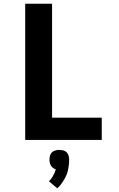

<svg xmlns="http://www.w3.org/2000/svg" viewBox="-20 -755 640 1036"><path d="M116 0V-735H261V-120H529V0ZM289 261 244 223Q248 219 251.5 215Q255 211 258 207Q261 203 263.5 198.5Q266 194 268.5 189Q271 184 274 178Q277 172 278 169V167L281 158Q277 157 273.5 155.5Q270 154 267 152Q264 150 261.5 147Q259 144 256.5 141Q254 138 252.5 134.5Q251 131 250 127.5Q249 124 248 119Q247 114 247 112V107Q247 103 247.5 99Q248 95 248.5 91.5Q249 88 250 84Q251 80 253 76.5Q255 73 257.5 70Q260 67 263 64.5Q266 62 269.5 60.5Q273 59 276.5 57.5Q280 56 285 55Q290 54 292 54H300Q304 54 308 54.5Q312 55 315.5 55.5Q319 56 323 57Q327 58 330.5 60Q334 62 337 64.5Q340 67 342.5 70Q345 73 346.5 76.5Q348 80 349.5 83.5Q351 87 352 92Q353 97 353 99V107Q353 115 352.5 122.5Q352 130 351 138Q350 146 348.5 153.5Q347 161 345.5 168.5Q344 176 341 183.5Q338 191 334.5 198Q331 205 327.5 211.5Q324 218 319.5 224.5Q315 231 309 239.5Q303 248 301 250L297 253Z"/></svg>

Font: Iosevka Aile Heavy
Style: Regular
Weight: 900
Designer: Belleve Invis
Foundry: Belleve Invis
Version: Version 31.1.0; ttfautohint (v1.8.4)